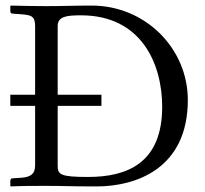

<svg xmlns="http://www.w3.org/2000/svg" viewBox="-20 -667 737 689"><path d="M17 -18V0L19 2C63 0 96 0 145 0C216 0 224 2 327 2C468 2 654 -62 654 -308C654 -494 501 -647 309 -647C245 -647 209 -645 145 -645C96 -645 68 -646 19 -647L17 -645V-626C17 -621 21 -618 26 -618L54 -616C95 -613 106 -608 106 -572V-327H17V-287H106V-74C106 -42 89 -31 54 -29L24 -27C20 -27 17 -23 17 -18ZM187 -72V-287H344V-327H187V-574C187 -609 222 -612 271 -612C487 -612 562 -438 562 -284C562 -82 437 -32 296 -32C198 -32 187 -40 187 -72Z"/></svg>

Font: Linux Libertine O C
Style: Regular
Weight: 400
Designer: Philipp H. Poll
Foundry: Philipp H. Poll
Version: Version 4.0.3